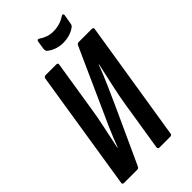

<svg xmlns="http://www.w3.org/2000/svg" viewBox="-246 -882 955 955"><g transform="rotate(-45 231.5 -404.0)"><path d="M25 0Q13 0 15 -11L115 -644Q118 -655 127 -655H203Q215 -655 213 -644L171 -379Q163 -325 150 -265.5Q137 -206 125 -147H127Q147 -200 170 -252.5Q193 -305 217 -357L346 -644Q348 -649 351.5 -652Q355 -655 360 -655H453Q465 -655 463 -644L362 -11Q361 0 351 0H274Q263 0 264 -11L305 -268Q313 -320 327 -383Q341 -446 354 -505H352Q332 -452 309 -400Q286 -348 263 -297L132 -11Q130 -7 127 -3.5Q124 0 118 0ZM302 -706Q279 -706 256.5 -714Q234 -722 218 -736Q212 -742 213 -755L220 -800Q221 -806 225 -807.5Q229 -809 235 -805Q250 -794 269 -787.5Q288 -781 309 -781Q356 -781 393 -806Q398 -810 402.5 -807.5Q407 -805 406 -799L397 -747Q396 -738 387 -731Q352 -706 302 -706Z"/></g></svg>

Font: Sofia Sans Extra Condensed
Style: Bold Italic
Weight: 700
Italic angle: -9°
Designer: Botio Nikoltchev, Ani Petrova
Foundry: lettersoup
Version: Version 4.101